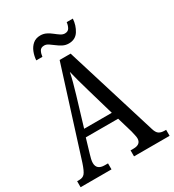

<svg xmlns="http://www.w3.org/2000/svg" viewBox="-211 -1016 1031 1136"><g transform="rotate(-30 304.5 -448.5)"><path d="M1 0V-41H16Q40 -41 53 -56Q66 -71 82 -119L270 -714H345L538 -89Q546 -61 560 -51Q574 -41 600 -41H609V0H366V-41H386Q437 -41 437 -83Q437 -92 433.5 -106.5Q430 -121 427 -135L396 -240H175L146 -142Q142 -130 138.5 -114.5Q135 -99 135 -88Q135 -41 190 -41H212V0ZM192 -289H381L327 -475Q314 -520 304 -556.5Q294 -593 287 -623Q281 -593 272 -559Q263 -525 251 -485ZM367 -771Q345 -771 326.5 -780.5Q308 -790 292 -802.5Q276 -815 261.5 -824.5Q247 -834 233 -834Q210 -834 201.5 -817.5Q193 -801 191 -781H149Q151 -810 161.5 -836.5Q172 -863 192 -880Q212 -897 243 -897Q265 -897 283.5 -887.5Q302 -878 317.5 -865.5Q333 -853 347.5 -843.5Q362 -834 376 -834Q398 -834 407 -850.5Q416 -867 418 -887H460Q457 -842 434.5 -806.5Q412 -771 367 -771Z"/></g></svg>

Font: Noto Serif Condensed
Style: Regular
Weight: 400
Width: 3
Designer: Monotype Design Team
Foundry: Monotype Imaging Inc.
Version: Version 2.013; ttfautohint (v1.8.4.7-5d5b)